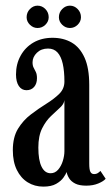

<svg xmlns="http://www.w3.org/2000/svg" viewBox="-20 -666 404 696"><path d="M137 10.5Q105.5 10.5 80.5 -5Q55.5 -20.5 41 -50Q26.5 -79.5 26.5 -121.5Q26.5 -168.5 45.2 -199.2Q64 -230 92 -251.2Q120 -272.5 147.8 -289.8Q175.5 -307 194.5 -325.5Q213.5 -344 213.5 -370.5Q213.5 -408 207.5 -434.8Q201.5 -461.5 188.5 -475.8Q175.5 -490 154 -490Q129.5 -490 113.8 -474.8Q98 -459.5 98 -440Q98 -428 102 -420.5Q106 -413 110 -404.8Q114 -396.5 114 -382.5Q114 -363 103.8 -351Q93.5 -339 76 -339Q58.5 -339 48.2 -354.2Q38 -369.5 38 -396Q38 -434 54.8 -464.2Q71.5 -494.5 101.2 -511.8Q131 -529 170.5 -529Q210 -529 239.8 -511.8Q269.5 -494.5 286.5 -457Q303.5 -419.5 303.5 -358V-73.5Q303.5 -50.5 307.8 -42.8Q312 -35 321 -35Q329.5 -35 335.2 -39Q341 -43 344 -46.5L363 -18Q355.5 -9 336.5 -1Q317.5 7 292.5 7Q267.5 7 252.8 -0.5Q238 -8 230.8 -19.5Q223.5 -31 221.5 -42.5Q219 -35 210 -22.2Q201 -9.5 183.5 0.5Q166 10.5 137 10.5ZM163.5 -38Q179.5 -38 190.8 -51Q202 -64 207.8 -82.8Q213.5 -101.5 213.5 -118V-303Q212 -289 197.5 -275.8Q183 -262.5 164.8 -245.2Q146.5 -228 132.8 -200.8Q119 -173.5 119 -131Q119 -85 130.8 -61.5Q142.5 -38 163.5 -38ZM233.5 -564.5Q217.5 -564.5 205.5 -576.2Q193.5 -588 193.5 -603.5Q193.5 -621 205.5 -633.2Q217.5 -645.5 233.5 -645.5Q249.5 -645.5 261.5 -633.2Q273.5 -621 273.5 -603.5Q273.5 -588 261.5 -576.2Q249.5 -564.5 233.5 -564.5ZM116 -564.5Q100.5 -564.5 88.5 -576.2Q76.5 -588 76.5 -603.5Q76.5 -621 88.5 -633.2Q100.5 -645.5 116 -645.5Q132.5 -645.5 144.5 -633.2Q156.5 -621 156.5 -603.5Q156.5 -588 144.5 -576.2Q132.5 -564.5 116 -564.5Z"/></svg>

Font: Imbue Thin 10pt Medium
Style: Regular
Weight: 500
Version: Version 1.102